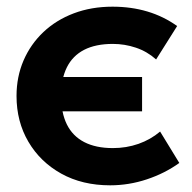

<svg xmlns="http://www.w3.org/2000/svg" viewBox="-20 -540 576 575"><path d="M310 15Q226.5 15 163.5 -20Q100.5 -55 65 -115.5Q29.5 -176 29.5 -252.5Q29.5 -310 50.5 -358.8Q71.5 -407.5 109.8 -443.8Q148 -480 200.8 -500Q253.5 -520 317 -520Q373 -520 421.5 -505.5Q470 -491 510.5 -462L447.5 -362Q420.5 -386 387 -397.2Q353.5 -408.5 318 -408.5Q266.5 -408.5 232 -390.8Q197.5 -373 180.2 -338.2Q163 -303.5 163 -253Q163 -202.5 180.2 -167.5Q197.5 -132.5 232.2 -114.5Q267 -96.5 318 -96.5Q358.5 -96.5 394.8 -109.2Q431 -122 459.5 -146L517 -52Q474 -21 420 -3Q366 15 310 15ZM118 -206.5V-309.5H405.5V-206.5Z"/></svg>

Font: Geologica Roman SemiBold
Style: Regular
Weight: 600
Designer: Sindre Bremnes, Frode Helland
Foundry: Monokrom Skriftforlag AS
Version: Version 1.010;gftools[0.9.28]